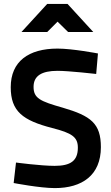

<svg xmlns="http://www.w3.org/2000/svg" viewBox="-20 -953 571 984"><path d="M482 -679C482 -679 352 -704 275 -704C126 -704 35 -638 35 -506C35 -382 97 -336 247 -297C350 -271 379 -250 379 -196C379 -129 342 -103 260 -103C189 -103 62 -120 62 -120L50 -15C50 -15 185 11 261 11C401 11 497 -55 497 -199C497 -320 446 -359 302 -401C186 -434 152 -449 152 -508C152 -564 193 -590 275 -590C333 -590 473 -574 473 -574ZM90 -789H222L275 -842L329 -789H458L326 -933H222Z"/></svg>

Font: TitilliumText22L
Style: 800 wt
Weight: 800
Designer: Campivisivi
Foundry: Campivisivi
Version: 1.000